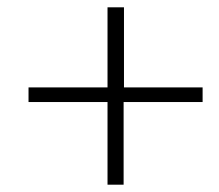

<svg xmlns="http://www.w3.org/2000/svg" viewBox="-20 -623 598 525"><path d="M274 -344H58V-384H274V-603H319V-384H534V-344H318V-118H274Z"/></svg>

Font: Nebula Sans Light
Style: Regular
Weight: 300
Italic angle: -9°
Designer: Paul D. Hunt for Adobe (as Source Sans)
Foundry: Nebula Entertainment & Broadcasting LLC
Version: Version 1.010